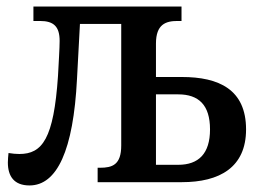

<svg xmlns="http://www.w3.org/2000/svg" viewBox="-20 -556 789 586"><path d="M70 10C154 10 204 -97 215 -315L224 -483H350V-112C350 -53 323 -44 285 -44H278V0H535C650 0 731 -45 731 -161C731 -283 648 -321 535 -321H456V-423C456 -482 486 -492 522 -492H534V-536H82V-492H102C144 -492 162 -475 162 -431C162 -409 159 -364 157 -324C144 -132 109 -86 39 -86C29 -86 18 -87 6 -89C5 -79 4 -69 4 -60C4 -18 23 10 70 10ZM456 -53V-268H524C586 -268 621 -236 621 -161C621 -87 586 -53 524 -53Z"/></svg>

Font: Noto Serif SemiCondensed Medium
Style: Regular
Weight: 500
Width: 4
Designer: Monotype Design Team
Foundry: Monotype Imaging Inc.
Version: Version 2.014